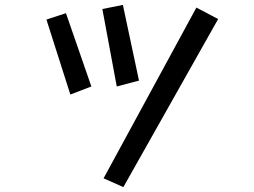

<svg xmlns="http://www.w3.org/2000/svg" viewBox="-20 -707 1040 786"><path d="M399 -670 483 -687 549 -377 458 -353ZM784 -676 873 -629 485 59 404 23ZM170 -627 250 -653 354 -353 268 -320Z"/></svg>

Font: Stick
Style: Regular
Weight: 400
Designer: Fontworks Inc.
Foundry: Fontworks Inc.
Version: Version 1.100